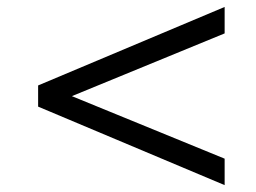

<svg xmlns="http://www.w3.org/2000/svg" viewBox="-20 -563 737 553"><path d="M89.8 -255.9V-316.9L627 -543V-466.8L187 -286.1L627 -106V-29.8Z"/></svg>

Font: Clear Sans
Style: Italic
Weight: 400
Italic angle: -12°
Foundry: Intel Corporation
Version: Version 1.00